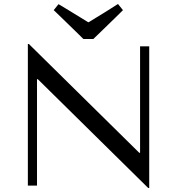

<svg xmlns="http://www.w3.org/2000/svg" viewBox="-20 -933 890 965"><path d="M684 -700V-165H680L125 -712H120V0H166V-535H170L725 12H730V-700ZM424 -821Q424 -820 435 -827Q446 -834 462.5 -844Q479 -854 498.5 -866Q518 -878 534.5 -888.5Q551 -899 562 -906Q573 -913 573 -913L598 -882Q598 -882 587 -871Q576 -860 559.5 -844Q543 -828 523.5 -809Q504 -790 487.5 -774Q471 -758 460 -747.5Q449 -737 449 -737H399Q399 -737 388 -748Q377 -759 360.5 -775Q344 -791 324.5 -810Q305 -829 288.5 -845Q272 -861 261 -871.5Q250 -882 250 -882L274 -912Q274 -912 285.5 -905.5Q297 -899 313.5 -888.5Q330 -878 349.5 -866.5Q369 -855 385.5 -844.5Q402 -834 413 -827.5Q424 -821 424 -821Z"/></svg>

Font: Tenor Sans
Style: Regular
Weight: 400
Designer: Denis Masharov
Foundry: Denis Masharov
Version: Version 1.1